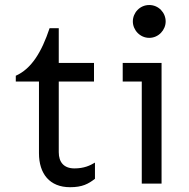

<svg xmlns="http://www.w3.org/2000/svg" viewBox="-20 -743 764 777"><path d="M180.7 -628.9C148.4 -532.2 107.4 -464.8 43.9 -436.5V-413.1H137.7V-123C137.7 -40 180.7 14.6 263.7 14.6C313.5 14.6 337.9 1 364.3 -19.5V-85C344.7 -73.2 320.3 -61.5 281.2 -61.5C238.3 -61.5 217.8 -86.9 217.8 -127V-413.1H360.4V-488.3H217.8V-628.9Z M584 -722.7C545.9 -722.7 517.6 -691.4 517.6 -656.2C517.6 -622.1 545.9 -589.8 584 -589.8C622.1 -589.8 650.4 -622.1 650.4 -656.2C650.4 -691.4 622.1 -722.7 584 -722.7ZM476.6 -488.3V-413.1H553.7V0H633.8V-488.3Z"/></svg>

Font: Sen-gleads
Style: Regular
Weight: 400
Designer: Kosal Sen, Philatype
Foundry: Philatype
Version: Version 1.004; ttfautohint (v1.8.3)